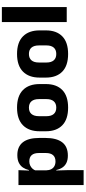

<svg xmlns="http://www.w3.org/2000/svg" viewBox="522 -1222 872 1955"><g transform="rotate(-90 957.5 -244.0)"><path d="M351.5 11.5Q307.5 11.5 277.5 -3Q247.5 -17.5 229.8 -44.2Q212 -71 204.5 -106.5H165L201 -209.5Q202 -179 212.8 -158Q223.5 -137 243.8 -125.8Q264 -114.5 292 -114.5Q334 -114.5 355.8 -139.2Q377.5 -164 377.5 -213V-283Q377.5 -332 356.2 -356.5Q335 -381 293 -381Q269.5 -381 250.2 -372Q231 -363 217.8 -348.2Q204.5 -333.5 198.5 -314.5L163.5 -385H204Q211.5 -418 229 -444.8Q246.5 -471.5 277.5 -487.2Q308.5 -503 356.5 -503Q442.5 -503 486.8 -446.8Q531 -390.5 531 -278V-218Q531 -104.5 486.8 -46.5Q442.5 11.5 351.5 11.5ZM203 172H51V-491.5H203L198 -359L201 -341.5V-152.5L199 -126.5L203 5Z M839.5 14Q720.5 14 659.8 -45.2Q599 -104.5 599 -212V-276.5Q599 -385.5 660 -445.8Q721 -506 839.5 -506Q958 -506 1018.8 -445.8Q1079.5 -385.5 1079.5 -276.5V-212Q1079.5 -104.5 1019 -45.2Q958.5 14 839.5 14ZM839.5 -106.5Q882 -106.5 904.2 -132.2Q926.5 -158 926.5 -205.5V-283Q926.5 -333 904.2 -359Q882 -385 839.5 -385Q797 -385 774.8 -359Q752.5 -333 752.5 -283V-205.5Q752.5 -158 774.8 -132.2Q797 -106.5 839.5 -106.5Z M1386 14Q1267 14 1206.2 -45.2Q1145.5 -104.5 1145.5 -212V-276.5Q1145.5 -385.5 1206.5 -445.8Q1267.5 -506 1386 -506Q1504.5 -506 1565.2 -445.8Q1626 -385.5 1626 -276.5V-212Q1626 -104.5 1565.5 -45.2Q1505 14 1386 14ZM1386 -106.5Q1428.5 -106.5 1450.8 -132.2Q1473 -158 1473 -205.5V-283Q1473 -333 1450.8 -359Q1428.5 -385 1386 -385Q1343.5 -385 1321.2 -359Q1299 -333 1299 -283V-205.5Q1299 -158 1321.2 -132.2Q1343.5 -106.5 1386 -106.5Z M1863.5 0H1710.5V-660.5H1863.5Z"/></g></svg>

Font: Anek Malayalam Medium
Style: Bold
Weight: 700
Version: Version 1.003